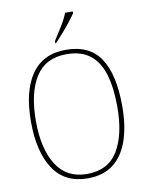

<svg xmlns="http://www.w3.org/2000/svg" viewBox="-100 -1002 829 1082"><g transform="rotate(-10 314.5 -460.5)"><path d="M314 10Q183 10 118 -88.5Q53 -187 53 -359Q53 -535 119.5 -630Q186 -725 315 -725Q452 -725 513.5 -631.5Q575 -538 575 -358Q575 -245 547 -162.5Q519 -80 461.5 -35Q404 10 314 10ZM314 -15Q435 -15 491 -107Q547 -199 547 -358Q547 -466 524.5 -542.5Q502 -619 451 -659.5Q400 -700 315 -700Q196 -700 138.5 -610Q81 -520 81 -358Q81 -199 139.5 -107Q198 -15 314 -15ZM265 -784Q287 -818 311.5 -857.5Q336 -897 349 -931H393V-921Q382 -904 360 -876Q338 -848 313 -819.5Q288 -791 268 -771H265Z"/></g></svg>

Font: Noto Serif Lao SemiCondensed Thin
Style: Regular
Weight: 100
Width: 4
Designer: Monotype Design Team
Foundry: Monotype Imaging Inc.
Version: Version 2.003; ttfautohint (v1.8.4.7-5d5b)